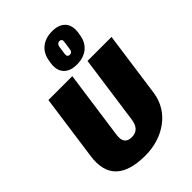

<svg xmlns="http://www.w3.org/2000/svg" viewBox="-286 -1130 1267 1267"><g transform="rotate(-45 348.0 -496.0)"><path d="M301 12Q155 12 90 -51Q25 -114 43 -241L107 -700H330L263 -221Q257 -179 272 -158Q287 -137 323 -137Q394 -137 405 -221L472 -700H696L632 -241Q623 -182 594 -135Q565 -88 519.5 -55Q474 -22 418.5 -5Q363 12 301 12ZM406 -732Q344 -732 313 -765.5Q282 -799 290 -859L293 -876Q301 -937 341.5 -970.5Q382 -1004 445 -1004Q508 -1004 538.5 -970.5Q569 -937 561 -876L558 -859Q550 -799 510 -765.5Q470 -732 406 -732ZM418 -811Q429 -811 436 -817.5Q443 -824 444 -837L453 -899Q455 -910 449.5 -917Q444 -924 433 -924Q423 -924 416 -917Q409 -910 407 -899L398 -837Q397 -824 402.5 -817.5Q408 -811 418 -811Z"/></g></svg>

Font: Pathway Extreme Condensed Black
Style: Italic
Weight: 900
Width: 3
Italic angle: -8°
Version: Version 1.001;gftools[0.9.26]